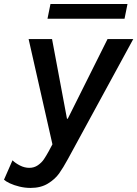

<svg xmlns="http://www.w3.org/2000/svg" viewBox="-69 -714 678 948"><path d="M-49.3 173.3 -7.3 77.6Q7.3 91.8 29.8 103.3Q52.2 114.7 75.7 114.7Q99.6 114.7 118.2 101.8Q136.7 88.9 147.7 72.5Q158.7 56.2 171.4 33.2L189.9 -1.5L72.3 -521H188L261.7 -127.9H265.6L461.9 -521H588.9L266.6 70.8Q242.7 114.7 222.7 142.8Q202.6 170.9 167.5 192.4Q132.3 213.9 82 213.9Q54.2 213.9 27.1 207.3Q0 200.7 -20.3 191.2Q-40.5 181.6 -49.3 173.3ZM180.2 -694.3H560.5L545.9 -621.6H165.5Z"/></svg>

Font: Reddit Sans Chocolate SemiBold
Style: Italic
Weight: 600
Italic angle: -11.25°
Designer: Stephen Hutchings
Version: Version 1.013